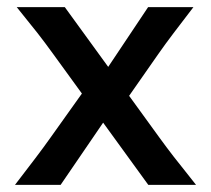

<svg xmlns="http://www.w3.org/2000/svg" viewBox="-20 -518 592 538"><path d="M26.9 -498H161.6L283.2 -330.6L395 -498H522Q489.3 -455.6 466.6 -425.5Q443.8 -395.5 423.3 -366.2L341.8 -249.5L427.2 -131.8Q446.3 -105.5 466.3 -79.6Q486.3 -53.7 512.7 -21L529.3 0H395.5L269 -174.3L149.9 0H22Q56.2 -44.4 79.1 -74.7Q102.1 -105 121.1 -131.8L209.5 -255.9L129.4 -366.2Q105 -399.9 85.7 -424.6Q66.4 -449.2 26.9 -498Z"/></svg>

Font: Lesson One Medium
Style: Regular
Weight: 500
Designer: But Ko, Victor Gaultney, Annie Olsen, Julie Remington, Don Collingsworth, Eric Hays, Becca Hirsbrunner
Version: Version 1.100